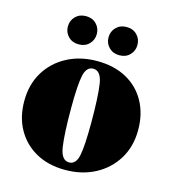

<svg xmlns="http://www.w3.org/2000/svg" viewBox="-109 -811 827 917"><g transform="rotate(15 304.0 -352.0)"><path d="M296 15Q213 15 151.8 -19Q90.5 -53 56.8 -113.2Q23 -173.5 23 -253Q23 -334.5 60 -396Q97 -457.5 162.2 -492.2Q227.5 -527 311 -527Q395.5 -527 456.8 -493.2Q518 -459.5 551.2 -399Q584.5 -338.5 584.5 -259Q584.5 -177.5 546.8 -115.8Q509 -54 444 -19.5Q379 15 296 15ZM305 -24.5Q339 -24.5 349 -72Q359 -119.5 359 -235.5Q359 -361.5 349.8 -424.2Q340.5 -487 302 -487Q268.5 -487 258.2 -439.5Q248 -392 248 -276.5Q248 -150.5 257.5 -87.5Q267 -24.5 305 -24.5ZM203.5 -581Q172 -581 152 -601.2Q132 -621.5 132 -650.5Q132 -680 152 -700.2Q172 -720.5 203.5 -720.5Q235.5 -720.5 255.2 -700.2Q275 -680 275 -650.5Q275 -621.5 255.2 -601.2Q235.5 -581 203.5 -581ZM404.5 -581Q373 -581 353 -601.2Q333 -621.5 333 -650.5Q333 -680 353 -700.2Q373 -720.5 404.5 -720.5Q436.5 -720.5 456.2 -700.2Q476 -680 476 -650.5Q476 -621.5 456.2 -601.2Q436.5 -581 404.5 -581Z"/></g></svg>

Font: Newsreader 72pt ExtraBold
Style: Regular
Weight: 800
Designer: Hugues Gentile
Foundry: Production Type
Version: Version 1.003; ttfautohint (v1.8.3)